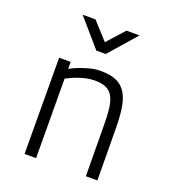

<svg xmlns="http://www.w3.org/2000/svg" viewBox="-134 -838 839 939"><g transform="rotate(20 285.0 -368.5)"><path d="M101 0 99 -500H159V-464Q181 -476 207 -486Q229 -494 256 -501.5Q283 -509 312 -509Q363 -509 395 -495Q427 -481 445.5 -450.5Q464 -420 471 -373Q478 -326 478 -260L480 0H420L418 -259Q418 -310 414 -347Q410 -384 398 -408Q386 -432 363.5 -443.5Q341 -455 305 -455Q276 -455 250 -448.5Q224 -442 204 -434Q180 -424 159 -413L161 0ZM135 -737H202L283 -648L363 -737H431L307 -595H258Z"/></g></svg>

Font: Panefresco 250wt
Style: Regular
Weight: 300
Version: Version 1.000